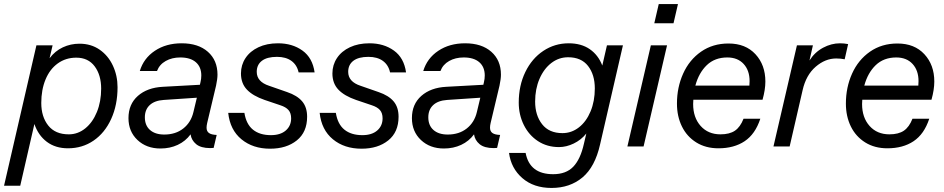

<svg xmlns="http://www.w3.org/2000/svg" viewBox="-53 -724 4667 949"><path d="M528 -293Q528 -205 496.5 -136Q465 -67 409.5 -29Q354 9 283 9Q221 9 178.5 -23Q136 -55 117 -111L47 194H-33L127 -500H207L192 -436Q219 -472 257.5 -490Q296 -508 340 -508Q397 -508 439.5 -478.5Q482 -449 505 -399.5Q528 -350 528 -293ZM447 -286Q447 -353 415 -396Q383 -439 324 -439Q272 -439 232.5 -410.5Q193 -382 172 -331Q151 -280 151 -215Q151 -147 185.5 -103.5Q220 -60 287 -60Q332 -60 368.5 -89.5Q405 -119 426 -170.5Q447 -222 447 -286Z M971 -116Q968 -103 968 -93Q968 -75 980 -66.5Q992 -58 1018 -57L1003 7L986 8Q940 8 916.5 -11.5Q893 -31 889 -60Q864 -26 825.5 -8Q787 10 740 10Q671 10 626.5 -32Q582 -74 582 -140Q582 -209 628.5 -250Q675 -291 752 -295L935 -305L938 -318Q942 -334 942 -351Q942 -393 915 -416.5Q888 -440 838 -440Q797 -440 766 -422.5Q735 -405 723 -373H638Q657 -436 712.5 -473Q768 -510 845 -510Q927 -510 974.5 -468Q1022 -426 1022 -355Q1022 -334 1015 -301ZM903 -170 920 -241 756 -230Q711 -227 687 -204.5Q663 -182 663 -144Q663 -104 688.5 -81.5Q714 -59 759 -59Q815 -59 853 -89Q891 -119 903 -170Z M1075 -166H1155Q1164 -110 1197.5 -83Q1231 -56 1286 -56Q1333 -56 1359.5 -79Q1386 -102 1386 -139Q1386 -165 1373 -180Q1360 -195 1332 -204L1255 -230Q1197 -250 1167.5 -281Q1138 -312 1138 -361Q1138 -403 1160.5 -437Q1183 -471 1224.5 -490.5Q1266 -510 1321 -510Q1392 -510 1442 -474Q1492 -438 1502 -366H1423Q1415 -403 1387.5 -423Q1360 -443 1316 -443Q1267 -443 1241.5 -423.5Q1216 -404 1216 -369Q1216 -320 1277 -300L1366 -269Q1416 -252 1440.5 -223Q1465 -194 1465 -147Q1465 -71 1414 -30Q1363 11 1282 11Q1197 11 1140.5 -35.5Q1084 -82 1075 -166Z M1527 -166H1607Q1616 -110 1649.5 -83Q1683 -56 1738 -56Q1785 -56 1811.5 -79Q1838 -102 1838 -139Q1838 -165 1825 -180Q1812 -195 1784 -204L1707 -230Q1649 -250 1619.5 -281Q1590 -312 1590 -361Q1590 -403 1612.5 -437Q1635 -471 1676.5 -490.5Q1718 -510 1773 -510Q1844 -510 1894 -474Q1944 -438 1954 -366H1875Q1867 -403 1839.5 -423Q1812 -443 1768 -443Q1719 -443 1693.5 -423.5Q1668 -404 1668 -369Q1668 -320 1729 -300L1818 -269Q1868 -252 1892.5 -223Q1917 -194 1917 -147Q1917 -71 1866 -30Q1815 11 1734 11Q1649 11 1592.5 -35.5Q1536 -82 1527 -166Z M2372 -116Q2369 -103 2369 -93Q2369 -75 2381 -66.5Q2393 -58 2419 -57L2404 7L2387 8Q2341 8 2317.5 -11.5Q2294 -31 2290 -60Q2265 -26 2226.5 -8Q2188 10 2141 10Q2072 10 2027.5 -32Q1983 -74 1983 -140Q1983 -209 2029.5 -250Q2076 -291 2153 -295L2336 -305L2339 -318Q2343 -334 2343 -351Q2343 -393 2316 -416.5Q2289 -440 2239 -440Q2198 -440 2167 -422.5Q2136 -405 2124 -373H2039Q2058 -436 2113.5 -473Q2169 -510 2246 -510Q2328 -510 2375.5 -468Q2423 -426 2423 -355Q2423 -334 2416 -301ZM2304 -170 2321 -241 2157 -230Q2112 -227 2088 -204.5Q2064 -182 2064 -144Q2064 -104 2089.5 -81.5Q2115 -59 2160 -59Q2216 -59 2254 -89Q2292 -119 2304 -170Z M2947 -500H3026L2913 -10Q2888 101 2826 153Q2764 205 2673 205Q2585 205 2529 156.5Q2473 108 2463 32H2545Q2565 137 2681 137Q2745 137 2780.5 100Q2816 63 2833 -13L2845 -64Q2819 -32 2782.5 -14.5Q2746 3 2710 3Q2651 3 2606 -26.5Q2561 -56 2536 -106.5Q2511 -157 2511 -217Q2511 -301 2543.5 -368Q2576 -435 2632.5 -472.5Q2689 -510 2758 -510Q2820 -510 2862 -481Q2904 -452 2924 -400ZM2887 -287Q2887 -355 2853.5 -398Q2820 -441 2755 -441Q2709 -441 2672 -412.5Q2635 -384 2613.5 -334Q2592 -284 2592 -222Q2592 -154 2626.5 -110Q2661 -66 2727 -66Q2772 -66 2808.5 -94.5Q2845 -123 2866 -173.5Q2887 -224 2887 -287Z M3181 -609 3203 -704H3298L3276 -609ZM3164 -500H3244L3128 0H3048Z M3374 -231Q3373 -224 3373 -210Q3373 -143 3410 -101.5Q3447 -60 3508 -60Q3553 -60 3579.5 -78Q3606 -96 3622 -137H3705Q3680 -61 3627.5 -26Q3575 9 3498 9Q3435 9 3388.5 -20Q3342 -49 3317.5 -99Q3293 -149 3293 -212Q3293 -292 3323.5 -360Q3354 -428 3412 -468.5Q3470 -509 3548 -509Q3632 -509 3681 -456Q3730 -403 3730 -321Q3730 -281 3716 -231ZM3384 -301H3651Q3652 -308 3652 -323Q3652 -376 3622.5 -408Q3593 -440 3542 -440Q3480 -440 3440.5 -402Q3401 -364 3384 -301Z M4139 -506 4122 -431Q4102 -435 4080 -435Q4026 -435 3978.5 -394Q3931 -353 3914 -278L3850 0H3770L3886 -500H3965L3948 -425Q3974 -466 4015 -488Q4056 -510 4099 -510Q4119 -510 4139 -506Z M4209 -231Q4208 -224 4208 -210Q4208 -143 4245 -101.5Q4282 -60 4343 -60Q4388 -60 4414.5 -78Q4441 -96 4457 -137H4540Q4515 -61 4462.5 -26Q4410 9 4333 9Q4270 9 4223.5 -20Q4177 -49 4152.5 -99Q4128 -149 4128 -212Q4128 -292 4158.5 -360Q4189 -428 4247 -468.5Q4305 -509 4383 -509Q4467 -509 4516 -456Q4565 -403 4565 -321Q4565 -281 4551 -231ZM4219 -301H4486Q4487 -308 4487 -323Q4487 -376 4457.5 -408Q4428 -440 4377 -440Q4315 -440 4275.5 -402Q4236 -364 4219 -301Z"/></svg>

Font: CBA Beacon Sans
Style: Italic
Weight: 400
Italic angle: -13°
Designer: Wei Huang
Foundry: Wei Huang
Version: Version 1.002